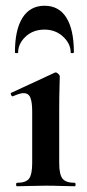

<svg xmlns="http://www.w3.org/2000/svg" viewBox="-20 -648 303 668"><path d="M39 0Q36 0 36 -6Q36 -12 39 -12Q70 -12 81 -26.5Q92 -41 92 -81V-260Q92 -293 85.5 -308.5Q79 -324 62 -324Q55 -324 45.5 -321Q36 -318 25 -313Q21 -312 18.5 -318Q16 -324 19 -325L170 -395Q172 -396 173 -396Q178 -396 183 -391Q188 -386 188 -382Q188 -370 187 -342Q186 -314 186 -262V-81Q186 -41 197.5 -26.5Q209 -12 240 -12Q243 -12 243 -6Q243 0 240 0Q220 0 194 -1Q168 -2 139 -2Q111 -2 85 -1Q59 0 39 0ZM43 -465Q43 -463 37.5 -463Q32 -463 32 -466Q32 -545 58.5 -586.5Q85 -628 135 -628Q185 -628 211 -586.5Q237 -545 237 -466Q237 -463 231.5 -463Q226 -463 226 -465Q226 -496 199.5 -520.5Q173 -545 135 -545Q95 -545 69 -520.5Q43 -496 43 -465Z"/></svg>

Font: Cormorant Infant Light
Style: Bold
Weight: 700
Version: Version 4.001